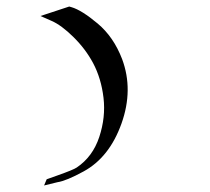

<svg xmlns="http://www.w3.org/2000/svg" viewBox="-20 -520 642 588"><path d="M192 -500 199 -498Q230 -489 279 -448Q328 -407 354 -339Q389 -245 352 -141.5Q315 -38 236 5Q183 34 156 38L115 48L123 29L154 18Q205 0 215 -7Q264 -40 284 -100.5Q304 -161 297 -220.5Q290 -280 265 -327Q242 -370 205 -406.5Q168 -443 138 -456L104 -471Z"/></svg>

Font: Roman Uncial Modern
Style: Medium
Weight: 500
Version: Version 001.000